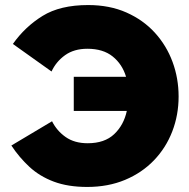

<svg xmlns="http://www.w3.org/2000/svg" viewBox="-20 -734 749 760"><path d="M325 6Q249 6 193 -15Q137 -36 96.5 -73.5Q56 -111 25 -158L186 -254Q205 -216 240 -191.5Q275 -167 327 -167Q394 -167 432 -203Q470 -239 482 -295H272V-430H479Q464 -480 426 -510.5Q388 -541 326 -541Q273 -541 237.5 -515.5Q202 -490 184 -451L31 -560Q79 -628 148.5 -671Q218 -714 329 -714Q414 -714 480.5 -684.5Q547 -655 593 -604.5Q639 -554 663 -489Q687 -424 687 -352Q687 -279 662 -214Q637 -149 589.5 -99.5Q542 -50 475 -22Q408 6 325 6Z"/></svg>

Font: Raleway Black
Style: Regular
Weight: 900
Designer: Matt McInerney, Pablo Impallari, Rodrigo Fuenzalida
Foundry: Matt McInerney, Pablo Impallari, Rodrigo Fuenzalida
Version: Version 4.026